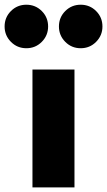

<svg xmlns="http://www.w3.org/2000/svg" viewBox="-57 -814 465 834"><path d="M84 0V-512H266.5V0ZM293.5 -604.5Q254 -604.5 226.5 -632.2Q199 -660 199 -699Q199 -738.5 226.5 -766Q254 -793.5 293.5 -793.5Q333 -793.5 360.5 -766Q388 -738.5 388 -699Q388 -660 360.5 -632.2Q333 -604.5 293.5 -604.5ZM57.5 -604.5Q18 -604.5 -9.5 -632.2Q-37 -660 -37 -699Q-37 -738.5 -9.5 -766Q18 -793.5 57.5 -793.5Q97 -793.5 124.5 -766Q152 -738.5 152 -699Q152 -660 124.5 -632.2Q97 -604.5 57.5 -604.5Z"/></svg>

Font: Spartan Thin ExtraBold
Style: Regular
Weight: 800
Version: Version 1.004